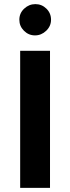

<svg xmlns="http://www.w3.org/2000/svg" viewBox="-20 -913 341 933"><path d="M78 0V-666H223V0ZM150 -741Q119 -741 96.5 -763.5Q74 -786 74 -817Q74 -849 97.5 -871Q121 -893 152 -893Q183 -893 205.5 -871Q228 -849 228 -817Q228 -786 204.5 -763.5Q181 -741 150 -741Z"/></svg>

Font: Secular One
Style: Regular
Weight: 400
Designer: Michal Sahar
Foundry: Hagilda
Version: Version 1.002; ttfautohint (v1.8.4.7-5d5b);gftools[0.9.29]